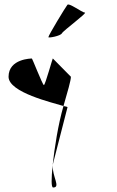

<svg xmlns="http://www.w3.org/2000/svg" viewBox="-20 -798 520 853"><path d="M18 -457C18 -387 214 -342 262 -327C280 -390 295 -440 295 -457L215 -538C215 -546 181 -420 175 -420C169 -420 121 -546 121 -538C121 -538 18 -538 18 -457ZM195 -633C194 -628 249 -638 255 -650C261 -662 370 -742 357 -742C345 -742 285 -788 279 -776C271 -766 195 -641 195 -633ZM214 -65C208 -6 207 35 216 35C251 35 212 -12 214 -65ZM214 -65 280 -322C280 -323 273 -325 262 -327C238 -244 222 -140 214 -65ZM214 -65Z"/></svg>

Font: Ampere
Style: UltCnd
Weight: 400
Version: Version 1